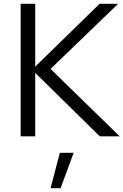

<svg xmlns="http://www.w3.org/2000/svg" viewBox="-20 -720 652 1014"><path d="M89 0V-700H166V-368L506 -700H604L247 -356L612 0H507L166 -335V0ZM247 274 296 87H369L300 274Z"/></svg>

Font: Red Hat Text
Style: Regular
Weight: 400
Designer: Pentagram, MCKL
Foundry: MCKL
Version: Version 1.030